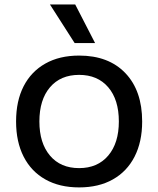

<svg xmlns="http://www.w3.org/2000/svg" viewBox="-20 -804 690 836"><path d="M324.5 12Q239 12 177.4 -22.8Q115.8 -57.5 82.9 -122Q50 -186.5 50 -275Q50 -364.5 82.9 -428.5Q115.8 -492.5 177.4 -527.2Q239 -562 324.6 -562Q453 -562 526 -485.5Q599 -409 599 -274.9Q599 -186.5 566 -122Q533 -57.5 471.5 -22.8Q410 12 324.5 12ZM324.5 -72Q405 -72 451.3 -126.6Q497.5 -181.1 497.5 -275.1Q497.5 -370 451.3 -424Q405 -478 324.5 -478Q243.6 -478 197.6 -423.9Q151.5 -369.8 151.5 -275Q151.5 -181 197.6 -126.5Q243.6 -72 324.5 -72ZM394 -616.5H305L197.5 -784.5H307.5Z"/></svg>

Font: Azeret Mono Thin
Style: Regular
Weight: 100
Designer: Martin Vácha
Foundry: Displaay
Version: Version 1.002